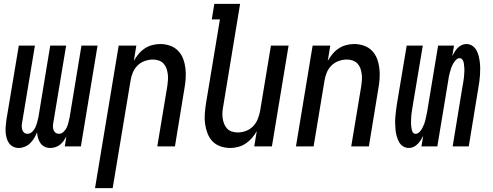

<svg xmlns="http://www.w3.org/2000/svg" viewBox="-20 -755 2540 990"><path d="M239 8Q223 8 210 1.5Q197 -5 188.5 -17Q180 -29 176 -43.5Q172 -58 171 -73Q165 -58 156.5 -43.5Q148 -29 136 -17Q124 -5 108 1.5Q92 8 77 8Q61 8 48 1.5Q35 -5 26.5 -17Q18 -29 14 -44Q10 -59 9 -74Q8 -89 9.5 -105Q11 -121 13 -137L77 -520H160L94 -123Q92 -113 92 -103.5Q92 -94 95 -85Q98 -76 105 -70.5Q112 -65 122 -65Q135 -65 146 -75.5Q157 -86 162.5 -98.5Q168 -111 171.5 -124Q175 -137 178 -150L239 -520H321L255 -123Q253 -113 253 -103.5Q253 -94 256 -85Q259 -76 266.5 -70.5Q274 -65 284 -65Q297 -65 308 -75.5Q319 -86 324.5 -98.5Q330 -111 333 -124Q336 -137 339 -150L400 -520H483L397 0H314L322 -51Q316 -40 308 -28.5Q300 -17 289 -8.5Q278 0 264.5 4Q251 8 239 8Z M470 215 592 -520H683L670 -441Q680 -459 694 -476Q708 -493 726 -505Q744 -517 765 -522.5Q786 -528 806 -528Q832 -528 856.5 -519.5Q881 -511 898 -493.5Q915 -476 924 -452.5Q933 -429 936 -404Q939 -379 937.5 -352.5Q936 -326 931 -299L882 0H791L843 -313Q845 -328 846 -343.5Q847 -359 845 -374Q843 -389 838 -403Q833 -417 823 -427.5Q813 -438 798.5 -443Q784 -448 769 -448Q748 -448 726.5 -440.5Q705 -433 689 -417Q673 -401 664.5 -380Q656 -359 653 -338L561 215Z M1167 8Q1141 8 1116.5 -0.5Q1092 -9 1075.5 -26.5Q1059 -44 1050 -67.5Q1041 -91 1037.5 -116Q1034 -141 1036 -167.5Q1038 -194 1042 -221L1114 -655H1072L1085 -735H1218L1131 -207Q1128 -192 1127 -176.5Q1126 -161 1128 -146Q1130 -131 1135.5 -117Q1141 -103 1150.5 -92.5Q1160 -82 1175 -77Q1190 -72 1205 -72Q1226 -72 1247 -79.5Q1268 -87 1284 -103Q1300 -119 1308.5 -140Q1317 -161 1321 -182L1377 -520H1468L1382 0H1291L1304 -79Q1294 -61 1279.5 -44Q1265 -27 1247 -15Q1229 -3 1208 2.5Q1187 8 1167 8Z M1506 0 1592 -520H1683L1670 -441Q1680 -459 1694 -476Q1708 -493 1726 -505Q1744 -517 1765 -522.5Q1786 -528 1806 -528Q1832 -528 1856.5 -519.5Q1881 -511 1898 -493.5Q1915 -476 1924 -452.5Q1933 -429 1936 -404Q1939 -379 1937.5 -352.5Q1936 -326 1931 -299L1882 0H1791L1843 -313Q1845 -328 1846 -343.5Q1847 -359 1845 -374Q1843 -389 1838 -403Q1833 -417 1823 -427.5Q1813 -438 1798.5 -443Q1784 -448 1769 -448Q1748 -448 1726.5 -440.5Q1705 -433 1689 -417Q1673 -401 1664.5 -380Q1656 -359 1653 -338L1597 0Z M2089 8Q2072 8 2058.5 -0.5Q2045 -9 2037.5 -23Q2030 -37 2025.5 -53Q2021 -69 2019.5 -85.5Q2018 -102 2017.5 -118.5Q2017 -135 2018.5 -152Q2020 -169 2022 -186Q2024 -203 2027 -221L2077 -520H2160L2108 -209Q2107 -201 2105.5 -193Q2104 -185 2103 -177Q2102 -169 2101 -161Q2100 -153 2100 -145.5Q2100 -138 2099.5 -130Q2099 -122 2099.5 -114.5Q2100 -107 2101 -99Q2102 -91 2103.5 -84Q2105 -77 2110 -71Q2115 -65 2123 -65Q2134 -65 2143 -74.5Q2152 -84 2157.5 -94.5Q2163 -105 2167 -115.5Q2171 -126 2173.5 -137Q2176 -148 2178.5 -159.5Q2181 -171 2183 -182L2239 -520H2321L2312 -466Q2318 -477 2324.5 -488Q2331 -499 2340 -508Q2349 -517 2360.5 -522.5Q2372 -528 2384 -528Q2401 -528 2414.5 -519.5Q2428 -511 2436 -497Q2444 -483 2448 -467Q2452 -451 2454 -434.5Q2456 -418 2456 -401.5Q2456 -385 2455 -368Q2454 -351 2451.5 -334Q2449 -317 2446 -299L2397 0H2314L2365 -311Q2367 -319 2368 -327Q2369 -335 2370.5 -343Q2372 -351 2372.5 -359Q2373 -367 2373.5 -374.5Q2374 -382 2374.5 -390Q2375 -398 2374 -405.5Q2373 -413 2372.5 -421Q2372 -429 2370 -436Q2368 -443 2363 -449Q2358 -455 2350 -455Q2339 -455 2330.5 -445.5Q2322 -436 2316 -425.5Q2310 -415 2306.5 -404.5Q2303 -394 2300 -383Q2297 -372 2294.5 -360.5Q2292 -349 2291 -338L2235 0H2153L2162 -54Q2156 -43 2149 -32Q2142 -21 2133 -12Q2124 -3 2112.5 2.5Q2101 8 2089 8Z"/></svg>

Font: Iosevka Term Curly Medium
Style: Italic
Weight: 500
Italic angle: -9°
Designer: Belleve Invis
Foundry: Belleve Invis
Version: Version 32.3.0